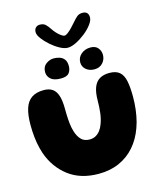

<svg xmlns="http://www.w3.org/2000/svg" viewBox="-144 -1101 1029 1224"><g transform="rotate(-15 371.0 -489.0)"><path d="M354.5 20Q235.5 20 156.2 -40.2Q77 -100.5 41.5 -201Q36 -218.5 31.2 -236.5Q26.5 -254.5 23.2 -273.2Q20 -292 17.8 -312Q15.5 -332 14.5 -352.5Q13.5 -373 13.5 -394Q13.5 -459 27 -501.5Q40.5 -544 71 -565.2Q101.5 -586.5 152 -586.5Q186 -586.5 208.2 -571.8Q230.5 -557 241.5 -523.8Q252.5 -490.5 252.5 -434Q252.5 -417.5 253 -400.8Q253.5 -384 254.5 -368.2Q255.5 -352.5 257.2 -337.5Q259 -322.5 261.8 -308.8Q264.5 -295 268.5 -283Q279 -248.5 299.2 -227.5Q319.5 -206.5 354.5 -206.5Q377.5 -206.5 395 -216.2Q412.5 -226 425.2 -242.8Q438 -259.5 446 -282Q452 -297.5 456.2 -315.2Q460.5 -333 462.8 -352.2Q465 -371.5 466.2 -391.5Q467.5 -411.5 467.5 -431Q467.5 -486.5 480.8 -520Q494 -553.5 520 -568.8Q546 -584 584 -584Q627.5 -584 650.8 -564.2Q674 -544.5 682.8 -503.5Q691.5 -462.5 691.5 -399.5Q691.5 -377 690.2 -355.8Q689 -334.5 686.5 -314Q684 -293.5 680.2 -273.8Q676.5 -254 671.5 -235.2Q666.5 -216.5 660 -199Q636 -131.5 593.2 -82.5Q550.5 -33.5 490.5 -6.8Q430.5 20 354.5 20ZM278 -629.5Q232 -629.5 211.2 -648.8Q190.5 -668 190.5 -694.5Q190.5 -730 215 -747.8Q239.5 -765.5 265.5 -765.5Q286 -765.5 304.8 -759.2Q323.5 -753 335.2 -737.5Q347 -722 347 -693.5Q347 -666.5 332.5 -648Q318 -629.5 278 -629.5ZM500.5 -630.5Q466.5 -630.5 444.8 -649.2Q423 -668 423 -696Q423 -729 448.2 -750.5Q473.5 -772 510 -772Q543 -772 559.2 -752Q575.5 -732 575.5 -706.5Q575.5 -675.5 555 -653Q534.5 -630.5 500.5 -630.5ZM371.5 -807.5Q348.5 -807.5 319 -823.8Q289.5 -840 262 -864.2Q234.5 -888.5 216.2 -913.2Q198 -938 198 -956Q198 -975 208.5 -985.5Q219 -996 236.5 -996Q259.5 -996 273.2 -983.2Q287 -970.5 300.5 -949Q309.5 -935 322.8 -920.8Q336 -906.5 349.5 -897Q363 -887.5 371.5 -887.5Q380.5 -887.5 394.5 -898.2Q408.5 -909 423.2 -924.5Q438 -940 450 -954Q467 -974.5 481.5 -986.5Q496 -998.5 517.5 -998.5Q557.5 -998.5 557.5 -958Q557.5 -938.5 538.5 -912.8Q519.5 -887 489.8 -863.2Q460 -839.5 428.2 -823.5Q396.5 -807.5 371.5 -807.5Z"/></g></svg>

Font: Gluten Thin
Style: Bold
Weight: 700
Version: Version 1.300